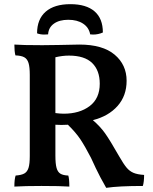

<svg xmlns="http://www.w3.org/2000/svg" viewBox="-20 -893 733 922"><path d="M672 -53Q672 -20 666 0Q550 0 490 9Q459 -45 440 -85.5Q421 -126 417 -135Q388 -191 366 -224Q344 -257 306 -294L275 -293L246 -294V-146Q246 -107 251.5 -87Q257 -67 270 -59Q283 -51 308 -50Q313 -34 313 3Q271 0 179 0Q100 0 49 3Q49 -32 55 -50Q83 -52 97 -60Q111 -68 117 -87Q123 -106 123 -144V-533Q123 -571 117 -590.5Q111 -610 96.5 -618Q82 -626 54 -627Q49 -646 49 -679Q86 -676 183 -676L262 -677Q326 -679 361 -679Q473 -679 530.5 -630.5Q588 -582 588 -505Q588 -433 544.5 -384Q501 -335 426 -316Q461 -286 484.5 -253Q508 -220 553 -141Q573 -106 587.5 -88.5Q602 -71 621 -63Q640 -55 672 -53ZM286 -347Q362 -347 410.5 -383.5Q459 -420 459 -491Q459 -555 422.5 -590.5Q386 -626 311 -626Q280 -626 246 -618V-350Q270 -347 286 -347ZM318 -873Q394 -873 434 -838.5Q474 -804 474 -737Q452 -727 427 -727Q418 -727 413 -728Q407 -761 379 -779.5Q351 -798 308 -798Q265 -798 239 -779.5Q213 -761 211 -728Q205 -727 193 -727Q173 -727 158 -733Q158 -801 199.5 -837Q241 -873 318 -873Z"/></svg>

Font: Vollkorn SC SemiBold
Style: Regular
Weight: 600
Designer: Friedrich Althausen
Foundry: Friedrich Althausen
Version: Version 4.015